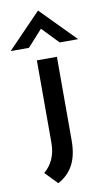

<svg xmlns="http://www.w3.org/2000/svg" viewBox="-125 -706 531 953"><g transform="rotate(-10 140.0 -229.5)"><path d="M217 -486H310L139 -660H138L-30 -486H62L137 -569ZM89 201C161 162 191 98 191 2V-418H90V-2C90 61 67 107 29 139Z"/></g></svg>

Font: Reem Kufi
Style: Regular
Weight: 400
Designer: Khaled Hosny
Version: Version 0.007